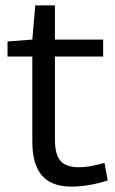

<svg xmlns="http://www.w3.org/2000/svg" viewBox="-20 -683 428 713"><path d="M245 10Q171 10 135.5 -31.5Q100 -73 100 -158V-473H8V-529L100 -536L111 -663H184V-536H363V-473H184V-164Q184 -110 204.5 -86Q225 -62 272 -62Q296 -62 319.5 -66.5Q343 -71 368 -78L380 -13Q343 -1 309 4.5Q275 10 245 10Z"/></svg>

Font: Georama
Style: Regular
Weight: 400
Designer: Jean-Baptiste Levee
Foundry: Production Type
Version: Version 1.000